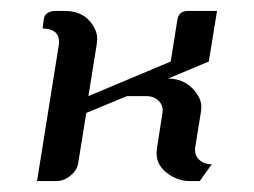

<svg xmlns="http://www.w3.org/2000/svg" viewBox="-20 -332 466 352"><path d="M47.9 0 87.9 -250Q89.8 -266.6 80.1 -273.9Q71.3 -279.8 58.1 -279.8L60.1 -295.9Q61 -304.2 66.9 -308.1Q73.2 -312 81.1 -312H98.1Q127.9 -312 144 -293.9Q158.2 -277.3 158.2 -261.2Q158.2 -257.8 157.2 -250L142.1 -155.8L293 -219.2L305.2 -295.9Q307.6 -312 325.2 -312H377.9L362.8 -219.2L288.1 -188Q315.4 -188 334 -168.9Q349.1 -152.3 349.1 -136.2Q349.1 -132.8 348.1 -125L337.9 -62Q335.9 -48.3 344.7 -39.6Q353.5 -30.8 368.2 -30.8L346.2 0H328.1Q303.2 0 282.2 -18.1Q267.1 -31.7 267.1 -50.8Q267.1 -54.2 268.1 -62L277.8 -125Q279.8 -138.2 271 -147Q262.2 -155.8 248 -155.8H212.9L138.2 -125L123 -30.8Q120.6 -19 107.9 -8.8Q96.2 0 83 0Z"/></svg>

Font: Hhenum
Style: Regular
Weight: 400
Designer: T. Christopher White
Version: Version 1.0